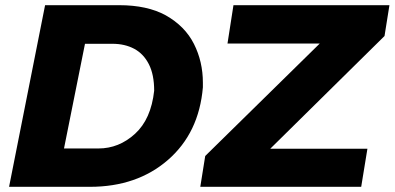

<svg xmlns="http://www.w3.org/2000/svg" viewBox="-20 -721 1523 741"><path d="M327 0H15L154 -701H440Q548 -701 619.5 -662Q694 -620 728.5 -551.5Q763 -483 763 -402V-384Q748 -208 628.5 -104Q509 0 327 0ZM360 -148Q439 -148 501 -204.5Q563 -261 575 -371Q575 -433 554.5 -473.2Q534 -513.5 497.8 -532.8Q461.5 -552 414 -552H308L227 -148ZM1374 0H753L772 -119L1214 -553H858L881 -701H1483L1464 -582L1023 -147H1398Z"/></svg>

Font: Argentum Novus
Style: Bold Italic
Weight: 700
Designer: Julieta Ulanovsky (font) & Cristiano Sobral (main changes)
Foundry: Julieta Ulanovsky (font) & Cristiano Sobral (main changes)
Version: Version 3.00;November 27, 2020;FontCreator 13.0.0.2655 64-bi